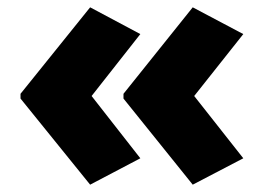

<svg xmlns="http://www.w3.org/2000/svg" viewBox="-20 -543 721 524"><path d="M36 -287V-274L226 -39L363 -111L230 -281L363 -450L226 -523ZM317 -287V-274L506 -39L644 -111L510 -281L644 -450L506 -523Z"/></svg>

Font: Noto Sans Arabic UI Bk
Style: Regular
Weight: 900
Designer: Monotype Design Team, Nadine Chahine and Nizar Qandah
Foundry: Monotype Imaging Inc.
Version: Version 2.010